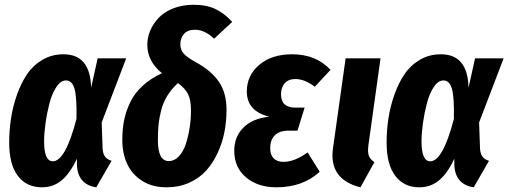

<svg xmlns="http://www.w3.org/2000/svg" viewBox="-20 -778 2155 814"><path d="M249 -547.9Q363.3 -547.9 366.2 -405.8L394 -530.8H515.1L411.1 -258.8L415 -147.9Q416.5 -125 425.8 -113.3Q435.1 -101.6 453.1 -96.2L388.2 16.1Q350.1 10.7 328.9 -13.2Q307.6 -37.1 306.2 -79.1V-105Q278.3 -45.4 242.7 -14.6Q207 16.1 157.2 16.1Q92.8 16.1 55.9 -32.2Q19 -80.6 19 -172.9Q19 -224.6 26.6 -275.4Q34.2 -326.2 51.8 -376Q69.3 -425.8 95 -463.6Q120.6 -501.5 160.4 -524.7Q200.2 -547.9 249 -547.9ZM259.8 -437Q237.3 -437 218.8 -408.9Q200.2 -380.9 189.5 -339.1Q178.7 -297.4 172.9 -254.9Q167 -212.4 167 -178.2Q167 -94.2 204.1 -94.2Q257.3 -94.2 304.2 -273.9Q306.2 -366.2 295.9 -401.6Q285.6 -437 259.8 -437Z M801.3 -757.8Q856.4 -757.8 894.8 -739Q933.1 -720.2 964.4 -685.1L887.7 -613.8Q848.1 -651.9 806.6 -651.9Q775.9 -651.9 760.3 -634.5Q744.6 -617.2 744.6 -589.8Q744.6 -567.4 758.3 -551.3Q772 -535.2 810.5 -514.2Q877 -477.5 908.7 -430.4Q940.4 -383.3 940.4 -312Q940.4 -264.2 931.6 -218.8Q922.9 -173.3 903.1 -130.4Q883.3 -87.4 854.5 -55.2Q825.7 -22.9 782.2 -3.4Q738.8 16.1 685.5 16.1Q626 16.1 583 -11Q540 -38.1 519.3 -82.8Q498.5 -127.4 498.5 -185.1Q498.5 -230.5 506.3 -268.8Q514.2 -307.1 532.2 -344.7Q550.3 -382.3 584.2 -413.8Q618.2 -445.3 666.5 -467.8Q604.5 -518.1 604.5 -587.9Q604.5 -618.7 616.9 -648.2Q629.4 -677.7 652.8 -702.6Q676.3 -727.5 714.8 -742.7Q753.4 -757.8 801.3 -757.8ZM734.4 -425.8Q707 -400.9 689.2 -371.8Q671.4 -342.8 663.1 -309.8Q654.8 -276.9 652.1 -248.8Q649.4 -220.7 649.4 -183.1Q649.4 -95.2 695.3 -95.2Q719.7 -95.2 738.8 -115.7Q757.8 -136.2 768.3 -168.9Q778.8 -201.7 784.2 -237.8Q789.6 -273.9 789.6 -310.1Q789.6 -354.5 777.3 -378.9Q765.1 -403.3 734.4 -425.8Z M1152.3 16.1Q1073.2 16.1 1023.2 -25.9Q973.1 -67.9 973.1 -139.2Q973.1 -197.8 1011.7 -236.8Q1050.3 -275.9 1121.6 -283.2Q1026.4 -306.6 1026.4 -390.1Q1026.4 -458.5 1079.3 -503.2Q1132.3 -547.9 1218.3 -547.9Q1319.8 -547.9 1381.3 -481.9L1314.5 -410.2Q1272 -442.9 1232.4 -442.9Q1202.6 -442.9 1187 -425Q1171.4 -407.2 1171.4 -378.9Q1171.4 -321.8 1231.4 -321.8H1271.5L1241.2 -224.1H1204.6Q1164.1 -224.1 1144.8 -204.1Q1125.5 -184.1 1125.5 -149.9Q1125.5 -122.1 1139.9 -106.9Q1154.3 -91.8 1182.1 -91.8Q1228.5 -91.8 1284.2 -131.8L1335.4 -49.8Q1263.2 16.1 1152.3 16.1Z M1593.3 -530.8 1542 -163.1Q1538.1 -134.3 1543.5 -118.4Q1548.8 -102.5 1567.4 -90.8L1508.3 16.1Q1372.1 -17.6 1392.1 -151.9L1445.3 -530.8Z M1849.1 -547.9Q1963.4 -547.9 1966.3 -405.8L1994.1 -530.8H2115.2L2011.2 -258.8L2015.1 -147.9Q2016.6 -125 2025.9 -113.3Q2035.2 -101.6 2053.2 -96.2L1988.3 16.1Q1950.2 10.7 1929 -13.2Q1907.7 -37.1 1906.2 -79.1V-105Q1878.4 -45.4 1842.8 -14.6Q1807.1 16.1 1757.3 16.1Q1692.9 16.1 1656 -32.2Q1619.1 -80.6 1619.1 -172.9Q1619.1 -224.6 1626.7 -275.4Q1634.3 -326.2 1651.9 -376Q1669.4 -425.8 1695.1 -463.6Q1720.7 -501.5 1760.5 -524.7Q1800.3 -547.9 1849.1 -547.9ZM1859.9 -437Q1837.4 -437 1818.8 -408.9Q1800.3 -380.9 1789.6 -339.1Q1778.8 -297.4 1772.9 -254.9Q1767.1 -212.4 1767.1 -178.2Q1767.1 -94.2 1804.2 -94.2Q1857.4 -94.2 1904.3 -273.9Q1906.2 -366.2 1896 -401.6Q1885.7 -437 1859.9 -437Z"/></svg>

Font: Fira Sans Compressed
Style: Bold Italic
Weight: 700
Width: 3
Italic angle: -8°
Designer: Carrois Corporate & Edenspiekermann AG
Foundry: Carrois Corporate GbR & Edenspiekermann AG
Version: Version 4.203;PS 004.203;hotconv 1.0.88;makeotf.lib2.5.64775